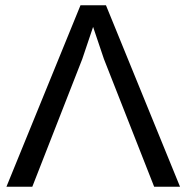

<svg xmlns="http://www.w3.org/2000/svg" viewBox="-20 -708 708 728"><path d="M285.2 -688 4.4 0H102.5L292 -484.4L333 -606L374 -484.4L564.5 0H662.6L381.8 -688Z"/></svg>

Font: Arimo
Style: Regular
Weight: 400
Designer: Steve Matteson
Foundry: Monotype Imaging Inc.
Version: Version 1.32